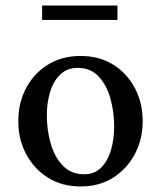

<svg xmlns="http://www.w3.org/2000/svg" viewBox="-20 -663 582 693"><path d="M271 10Q204 10 153.5 -21.5Q103 -53 74.5 -106.5Q46 -160 46 -226Q46 -292 74.5 -345.5Q103 -399 153.5 -430Q204 -461 271 -461Q338 -461 388 -430Q438 -399 466.5 -345.5Q495 -292 495 -226Q495 -160 466.5 -106.5Q438 -53 388 -21.5Q338 10 271 10ZM284 -34Q322 -34 346 -59Q370 -84 381 -123Q392 -162 392 -206Q392 -259 378.5 -307.5Q365 -356 336 -387Q307 -418 260 -418Q222 -418 197 -393.5Q172 -369 160.5 -330Q149 -291 149 -247Q149 -194 163 -145Q177 -96 207 -65Q237 -34 284 -34ZM132 -591V-643H404V-591Z"/></svg>

Font: Spectral Medium
Style: Regular
Weight: 500
Designer: Jean-Baptiste Levee
Foundry: Production Type
Version: Version 2.001